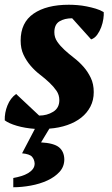

<svg xmlns="http://www.w3.org/2000/svg" viewBox="-21 -532 473 809"><path d="M229 -110Q229 -132 217 -149.5Q205 -167 187 -184Q169 -201 147.5 -217.5Q126 -234 108 -255Q90 -276 78 -301.5Q66 -327 66 -361Q66 -437 120.5 -474.5Q175 -512 269 -512Q285 -512 304.5 -510.5Q324 -509 344 -505Q364 -501 382.5 -495.5Q401 -490 416 -481Q417 -470 414.5 -452.5Q412 -435 405.5 -417.5Q399 -400 388.5 -385.5Q378 -371 363 -366L283 -455Q251 -455 229.5 -442Q208 -429 208 -396Q208 -374 220.5 -356Q233 -338 251 -321.5Q269 -305 291 -288Q313 -271 331 -250.5Q349 -230 361.5 -204Q374 -178 374 -144Q374 -110 360 -83Q346 -56 321.5 -36.5Q297 -17 262.5 -5Q228 7 187 10L152 68Q206 71 227.5 88.5Q249 106 250 139Q250 170 230 192Q210 214 178.5 228.5Q147 243 108.5 250Q70 257 35 257V218Q52 215 68.5 210Q85 205 97.5 197.5Q110 190 117.5 180Q125 170 125 157Q124 140 114 128.5Q104 117 72 114L126 11Q84 8 50 -2Q16 -12 -1 -25Q-2 -57 10.5 -88Q23 -119 47 -136L144 -45Q177 -45 203 -61Q229 -77 229 -110Z"/></svg>

Font: PT Serif
Style: Bold Italic
Weight: 700
Italic angle: -12°
Designer: A.Korolkova, O.Umpeleva, V.Yefimov
Foundry: ParaType Ltd
Version: Version 1.000W OFL